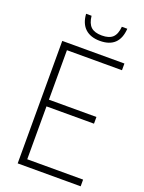

<svg xmlns="http://www.w3.org/2000/svg" viewBox="-170 -1010 819 1090"><g transform="rotate(20 239.0 -465.5)"><path d="M80 0V-740H455.5V-699.5H123V-400.5H410V-360H123V-40.5H460.5V0ZM280 -813Q223.5 -813 191 -842.8Q158.5 -872.5 154.5 -931H187.5Q192.5 -885.5 214.2 -865.5Q236 -845.5 280 -845.5Q324 -845.5 345.2 -865.5Q366.5 -885.5 370.5 -931H403.5Q395.5 -813 280 -813Z"/></g></svg>

Font: Encode Sans Condensed ExtraLight
Style: Regular
Weight: 200
Width: 3
Designer: Multiple Designers
Foundry: Impallari Type
Version: Version 3.000; ttfautohint (v1.8.3) -l 8 -r 50 -G 200 -x 14 